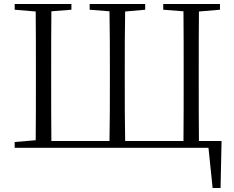

<svg xmlns="http://www.w3.org/2000/svg" viewBox="-20 -745 1178 968"><path d="M54 0H1031L1052 203H1092L1097 -34H983C982 -134 982 -234 982 -342V-388C982 -490 982 -589 983 -687L1089 -696V-725H803V-696L905 -688C906 -590 906 -490 906 -388V-342C906 -234 906 -133 905 -34H611C609 -133 609 -234 609 -342V-388C609 -490 609 -590 611 -687L712 -696V-725H432V-696L532 -688C534 -590 534 -490 534 -388V-342C534 -234 534 -134 532 -34H239C238 -133 238 -234 238 -342V-388C238 -491 238 -590 239 -688L340 -696V-725H54V-696L160 -687C161 -590 161 -490 161 -388V-342C161 -236 161 -137 160 -38L54 -29Z"/></svg>

Font: Source Han Serif CN Light
Style: Regular
Weight: 300
Designer: Ryoko NISHIZUKA 西塚涼子 (kana & ideographs); Frank Grießhammer (Latin, Greek & Cyrillic); Wenlong ZHANG 张文龙 (bopomofo); San
Foundry: Adobe
Version: Version 2.003;hotconv 1.1.1;makeotfexe 2.6.0